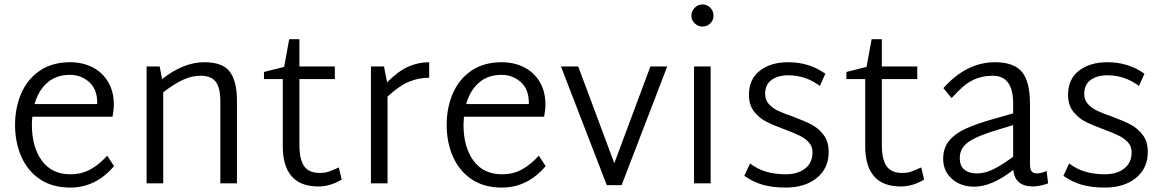

<svg xmlns="http://www.w3.org/2000/svg" viewBox="-20 -828 5252 867"><path d="M495 -78Q413 19 297 19Q216 19 160 -19Q104 -57 76 -121.5Q48 -186 48 -263Q48 -342 76 -406.5Q104 -471 160 -509Q216 -547 297 -547Q352 -547 397 -524.5Q442 -502 468 -458.5Q494 -415 494 -356Q494 -331 488 -301H126Q124 -277 124 -265Q124 -164 169 -102.5Q214 -41 298 -41Q349 -41 389 -63.5Q429 -86 464 -125ZM136 -358H419V-365Q419 -425 382.5 -457.5Q346 -490 296 -490Q234 -490 193.5 -454.5Q153 -419 136 -358Z M1050 -376V0H975V-370Q975 -431 954.5 -458.5Q934 -486 885 -486Q846 -486 806 -467.5Q766 -449 717 -411V0H642V-528H701L712 -471Q809 -547 902 -547Q987 -547 1018.5 -503Q1050 -459 1050 -376Z M1523 -17Q1471 14 1418 14Q1336 14 1296.5 -32.5Q1257 -79 1257 -166V-471H1172V-503L1263 -526L1286 -651H1332V-528H1492V-471H1332V-175Q1332 -108 1353.5 -77.5Q1375 -47 1424 -47Q1447 -47 1464.5 -53Q1482 -59 1510 -72Z M1918 -477Q1871 -477 1827 -459Q1783 -441 1730 -392V0H1655V-528H1714L1728 -456Q1777 -506 1822.5 -526.5Q1868 -547 1918 -547Z M2444 -78Q2362 19 2246 19Q2165 19 2109 -19Q2053 -57 2025 -121.5Q1997 -186 1997 -263Q1997 -342 2025 -406.5Q2053 -471 2109 -509Q2165 -547 2246 -547Q2301 -547 2346 -524.5Q2391 -502 2417 -458.5Q2443 -415 2443 -356Q2443 -331 2437 -301H2075Q2073 -277 2073 -265Q2073 -164 2118 -102.5Q2163 -41 2247 -41Q2298 -41 2338 -63.5Q2378 -86 2413 -125ZM2085 -358H2368V-365Q2368 -425 2331.5 -457.5Q2295 -490 2245 -490Q2183 -490 2142.5 -454.5Q2102 -419 2085 -358Z M2993 -528 2787 8H2720L2513 -528H2591L2754 -91L2917 -528Z M3102 -757Q3102 -778 3117 -793Q3132 -808 3152 -808Q3173 -808 3187.5 -793Q3202 -778 3202 -757Q3202 -737 3187.5 -722.5Q3173 -708 3152 -708Q3132 -708 3117 -722.5Q3102 -737 3102 -757ZM3114 -528H3189V0H3114Z M3341 -34 3367 -90Q3429 -41 3528 -41Q3582 -41 3615.5 -67Q3649 -93 3649 -140Q3649 -167 3632.5 -185Q3616 -203 3592 -215Q3568 -227 3525 -243Q3473 -262 3440.5 -278.5Q3408 -295 3385 -324.5Q3362 -354 3362 -400Q3362 -471 3411.5 -509Q3461 -547 3539 -547Q3635 -547 3707 -495L3682 -440Q3618 -488 3540 -488Q3493 -488 3464 -467Q3435 -446 3435 -404Q3435 -377 3451.5 -358.5Q3468 -340 3492 -328.5Q3516 -317 3559 -302Q3613 -282 3644.5 -265.5Q3676 -249 3699 -219Q3722 -189 3722 -142Q3722 -68 3668.5 -24.5Q3615 19 3528 19Q3467 19 3423 6Q3379 -7 3341 -34Z M4153 -17Q4101 14 4048 14Q3966 14 3926.5 -32.5Q3887 -79 3887 -166V-471H3802V-503L3893 -526L3916 -651H3962V-528H4122V-471H3962V-175Q3962 -108 3983.5 -77.5Q4005 -47 4054 -47Q4077 -47 4094.5 -53Q4112 -59 4140 -72Z M4713 0Q4678 13 4646 14Q4562 14 4556 -61Q4458 15 4380 15Q4318 15 4278.5 -20.5Q4239 -56 4239 -111Q4239 -160 4266.5 -193Q4294 -226 4343 -248Q4392 -270 4474 -293L4555 -316V-361Q4555 -486 4463 -486Q4412 -486 4370.5 -465Q4329 -444 4277 -385L4240 -430Q4344 -547 4473 -547Q4558 -547 4594.5 -503.5Q4631 -460 4631 -358V-86Q4631 -64 4638.5 -54.5Q4646 -45 4663 -45Q4681 -45 4706 -56ZM4391 -45Q4428 -45 4465.5 -63.5Q4503 -82 4555 -120V-263L4492 -244Q4393 -215 4353.5 -187Q4314 -159 4314 -115Q4314 -78 4335 -61.5Q4356 -45 4391 -45Z M4782 -34 4808 -90Q4870 -41 4969 -41Q5023 -41 5056.5 -67Q5090 -93 5090 -140Q5090 -167 5073.5 -185Q5057 -203 5033 -215Q5009 -227 4966 -243Q4914 -262 4881.5 -278.5Q4849 -295 4826 -324.5Q4803 -354 4803 -400Q4803 -471 4852.5 -509Q4902 -547 4980 -547Q5076 -547 5148 -495L5123 -440Q5059 -488 4981 -488Q4934 -488 4905 -467Q4876 -446 4876 -404Q4876 -377 4892.5 -358.5Q4909 -340 4933 -328.5Q4957 -317 5000 -302Q5054 -282 5085.5 -265.5Q5117 -249 5140 -219Q5163 -189 5163 -142Q5163 -68 5109.5 -24.5Q5056 19 4969 19Q4908 19 4864 6Q4820 -7 4782 -34Z"/></svg>

Font: Martel Sans Light
Style: Regular
Weight: 300
Designer: Dan Reynolds and Mathieu Réguer
Foundry: Dan Reynolds and Mathieu Réguer
Version: Version 1.002; ttfautohint (v1.1) -l 5 -r 5 -G 72 -x 0 -D la